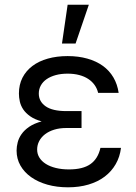

<svg xmlns="http://www.w3.org/2000/svg" viewBox="-20 -793 584 823"><path d="M329.5 -244.3H264.2Q235.4 -244.3 212.4 -237.2Q189.3 -230.1 172.9 -217.5Q156.6 -204.9 147.9 -188Q139.2 -171.2 139.2 -152Q139.2 -132.8 149 -117.2Q158.7 -101.6 176.5 -90.4Q194.2 -79.2 219.5 -73Q244.7 -66.8 275.6 -66.8Q335.2 -66.8 367.5 -89.5Q399.9 -112.2 410.5 -159.1H498.6Q494 -120.7 476 -89.5Q458.1 -58.2 428.8 -36Q399.5 -13.8 359.7 -2Q320 9.9 271.3 9.9Q223.7 9.9 183.4 -1.4Q143.1 -12.8 113.6 -33.6Q84.2 -54.3 67.6 -83.3Q51.1 -112.2 51.1 -147.7Q51.1 -164.4 55.8 -182.7Q60.4 -201 72.3 -218Q84.2 -235.1 105.1 -249.5Q126.1 -263.8 158.4 -272.7Q128.2 -281.2 109.2 -294.7Q90.2 -308.2 79.5 -324.2Q68.9 -340.2 65 -357.8Q61.1 -375.4 61.1 -392Q61.1 -430 76.2 -459.7Q91.3 -489.3 118.8 -510.1Q146.3 -530.9 184.8 -541.7Q223.4 -552.6 269.9 -552.6Q316.4 -552.6 354.6 -541.7Q392.8 -530.9 420.8 -510.7Q448.9 -490.4 466.1 -461.1Q483.3 -431.8 488.6 -394.9H400.6Q396.3 -413.4 385.5 -428.6Q374.6 -443.9 358.1 -454.7Q341.6 -465.6 319.4 -471.4Q297.2 -477.3 269.9 -477.3Q241.8 -477.3 218.9 -471.1Q196 -464.8 179.9 -453.7Q163.7 -442.5 155 -426.7Q146.3 -410.9 146.3 -392Q146.3 -358 175.6 -337.4Q204.9 -316.8 264.2 -316.8H329.5V-284.1ZM269.9 -772.7H360.8L304 -606.5H245.7Z"/></svg>

Font: Fast_Sans
Style: Regular
Weight: 400
Designer: Rasmus Andersson
Foundry: rsms
Version: Version 3.018;git-588b23468